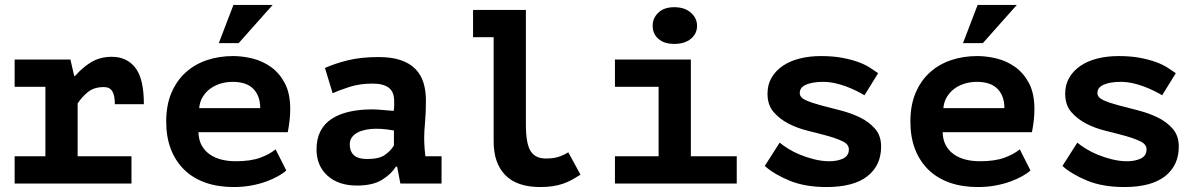

<svg xmlns="http://www.w3.org/2000/svg" viewBox="-20 -740 4840 774"><path d="M39 -110H163V-390H39V-500H264L279 -434H283Q311 -467 347 -489Q383 -511 431 -511Q491 -511 525.5 -467Q560 -423 560 -320H443Q443 -356 432.5 -372.5Q422 -389 399 -389Q359 -389 334.5 -369Q310 -349 293 -323V-110H510V0H39Z M1134 -53Q1121 -41 1100.5 -29.5Q1080 -18 1052.5 -8Q1025 2 992 8Q959 14 922 14Q858 14 807.5 -4Q757 -22 722 -56.5Q687 -91 668.5 -139.5Q650 -188 650 -250Q650 -316 671 -365.5Q692 -415 728.5 -448Q765 -481 814 -497.5Q863 -514 920 -514Q958 -514 998.5 -504Q1039 -494 1073 -469.5Q1107 -445 1128.5 -404Q1150 -363 1150 -300Q1150 -257 1140 -207H780Q781 -175 793.5 -153Q806 -131 826.5 -117Q847 -103 873.5 -96.5Q900 -90 930 -90Q990 -90 1028.5 -104Q1067 -118 1091 -138ZM918 -410Q892 -410 869 -403Q846 -396 827.5 -382.5Q809 -369 797 -349Q785 -329 783 -304H1029Q1029 -353 1001.5 -381.5Q974 -410 918 -410ZM921 -720H1079L942 -566H862Z M1290 -466Q1330 -484 1382.5 -497Q1435 -510 1507 -510Q1559 -510 1595.5 -497.5Q1632 -485 1654.5 -462Q1677 -439 1687 -407Q1697 -375 1697 -335Q1697 -284 1693.5 -248Q1690 -212 1690 -184Q1690 -163 1692 -137Q1694 -123 1695 -110H1760V0H1594L1581 -68H1576Q1556 -37 1519 -14.5Q1482 8 1419 8Q1344 8 1300 -32Q1256 -72 1256 -138Q1256 -180 1271.5 -210.5Q1287 -241 1316.5 -260.5Q1346 -280 1387.5 -289.5Q1429 -299 1480 -299Q1498 -299 1518 -297Q1538 -295 1567 -293Q1569 -303 1569 -313V-332Q1569 -370 1547 -386.5Q1525 -403 1482 -403Q1431 -403 1390 -390Q1349 -377 1321 -364ZM1461 -99Q1509 -99 1533 -116.5Q1557 -134 1568 -154V-214Q1558 -216 1538 -218.5Q1518 -221 1495 -221Q1476 -221 1457 -217.5Q1438 -214 1423 -206.5Q1408 -199 1399 -187Q1390 -175 1390 -158Q1390 -130 1406.5 -114.5Q1423 -99 1461 -99Z M1887 -700H2100V-238Q2100 -161 2119 -131Q2138 -101 2180 -101Q2211 -101 2231 -107.5Q2251 -114 2271 -126L2320 -36Q2303 -25 2286 -15.5Q2269 -6 2250 0.5Q2231 7 2208.5 10.5Q2186 14 2158 14Q2064 14 2017 -34Q1970 -82 1970 -170V-590H1887Z M2459 -110H2635V-390H2459V-500H2765V-110H2950V0H2459ZM2611 -636Q2611 -667 2634 -689Q2657 -711 2698 -711Q2740 -711 2765 -689Q2790 -667 2790 -636Q2790 -604 2765 -583.5Q2740 -563 2698 -563Q2657 -563 2634 -583.5Q2611 -604 2611 -636Z M3402 -138Q3402 -158 3377.5 -170Q3353 -182 3317 -192Q3281 -202 3238 -212.5Q3195 -223 3159 -241.5Q3123 -260 3098.5 -288.5Q3074 -317 3074 -362Q3074 -399 3090.5 -427Q3107 -455 3135.5 -474.5Q3164 -494 3203.5 -504Q3243 -514 3289 -514Q3338 -514 3375 -507Q3412 -500 3439.5 -490Q3467 -480 3486.5 -467.5Q3506 -455 3520 -445L3465 -356Q3450 -365 3430.5 -374.5Q3411 -384 3389.5 -392Q3368 -400 3344.5 -405Q3321 -410 3298 -410Q3256 -410 3230 -399Q3204 -388 3204 -365Q3204 -347 3228.5 -336Q3253 -325 3289 -315.5Q3325 -306 3368 -295Q3411 -284 3447 -266.5Q3483 -249 3507.5 -221Q3532 -193 3532 -149Q3532 -73 3476.5 -29.5Q3421 14 3312 14Q3226 14 3163.5 -11.5Q3101 -37 3063 -71L3123 -165Q3136 -154 3157.5 -140.5Q3179 -127 3206 -116Q3233 -105 3263.5 -97.5Q3294 -90 3324 -90Q3356 -90 3379 -101Q3402 -112 3402 -138Z M4134 -53Q4121 -41 4100.5 -29.5Q4080 -18 4052.5 -8Q4025 2 3992 8Q3959 14 3922 14Q3858 14 3807.5 -4Q3757 -22 3722 -56.5Q3687 -91 3668.5 -139.5Q3650 -188 3650 -250Q3650 -316 3671 -365.5Q3692 -415 3728.5 -448Q3765 -481 3814 -497.5Q3863 -514 3920 -514Q3958 -514 3998.5 -504Q4039 -494 4073 -469.5Q4107 -445 4128.5 -404Q4150 -363 4150 -300Q4150 -257 4140 -207H3780Q3781 -175 3793.5 -153Q3806 -131 3826.5 -117Q3847 -103 3873.5 -96.5Q3900 -90 3930 -90Q3990 -90 4028.5 -104Q4067 -118 4091 -138ZM3918 -410Q3892 -410 3869 -403Q3846 -396 3827.5 -382.5Q3809 -369 3797 -349Q3785 -329 3783 -304H4029Q4029 -353 4001.5 -381.5Q3974 -410 3918 -410ZM3921 -720H4079L3942 -566H3862Z M4602 -138Q4602 -158 4577.5 -170Q4553 -182 4517 -192Q4481 -202 4438 -212.5Q4395 -223 4359 -241.5Q4323 -260 4298.5 -288.5Q4274 -317 4274 -362Q4274 -399 4290.5 -427Q4307 -455 4335.5 -474.5Q4364 -494 4403.5 -504Q4443 -514 4489 -514Q4538 -514 4575 -507Q4612 -500 4639.5 -490Q4667 -480 4686.5 -467.5Q4706 -455 4720 -445L4665 -356Q4650 -365 4630.5 -374.5Q4611 -384 4589.5 -392Q4568 -400 4544.5 -405Q4521 -410 4498 -410Q4456 -410 4430 -399Q4404 -388 4404 -365Q4404 -347 4428.5 -336Q4453 -325 4489 -315.5Q4525 -306 4568 -295Q4611 -284 4647 -266.5Q4683 -249 4707.5 -221Q4732 -193 4732 -149Q4732 -73 4676.5 -29.5Q4621 14 4512 14Q4426 14 4363.5 -11.5Q4301 -37 4263 -71L4323 -165Q4336 -154 4357.5 -140.5Q4379 -127 4406 -116Q4433 -105 4463.5 -97.5Q4494 -90 4524 -90Q4556 -90 4579 -101Q4602 -112 4602 -138Z"/></svg>

Font: PT Mono
Style: Bold
Weight: 700
Monospace: yes
Designer: A.Korolkova, I.Chaeva
Foundry: ParaType Ltd
Version: Version 1.000 OFL